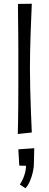

<svg xmlns="http://www.w3.org/2000/svg" viewBox="-20 -718 261 1026"><path d="M75 -2Q76 -25 76.5 -64Q77 -103 77.5 -151.5Q78 -200 78 -253Q78 -306 78 -357Q78 -396 78 -442Q78 -488 77.5 -534.5Q77 -581 76.5 -623Q76 -665 76 -697L150 -698Q149 -667 147 -625.5Q145 -584 143.5 -537Q142 -490 141 -444Q140 -398 140 -358Q140 -305 141.5 -240.5Q143 -176 145.5 -115Q148 -54 150 -10ZM116 288 86 268Q101 246 110 218.5Q119 191 119 168L83 167L78 80L163 74Q162 96 162 117Q162 138 161 160Q161 177 155.5 201.5Q150 226 140 249.5Q130 273 116 288Z"/></svg>

Font: Truculenta
Style: Regular
Weight: 400
Designer: Ivan Castro, Eva Sanz & Omnibus-Type Team
Foundry: Omnibus-Type
Version: Version 1.002